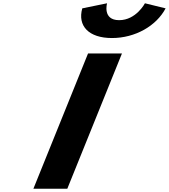

<svg xmlns="http://www.w3.org/2000/svg" viewBox="-20 -1151 1030 1171"><path d="M864 -1131C864 -1131 810.2 -1028 706.8 -1028C603.4 -1028 633 -1131 633 -1131L481.8 -1100C451.8 -993 520.9 -919 662.8 -919C804.7 -919 933.6 -993 990 -1100ZM723.8 -825H517L183.7 0H390.5Z"/></svg>

Font: Hussar
Style: BdWideOblFour
Weight: 700
Foundry: Cannot Into Space Fonts
Version: Version 2.00